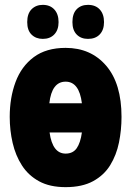

<svg xmlns="http://www.w3.org/2000/svg" viewBox="-20 -760 540 790"><path d="M250 10Q185 10 141 -14Q97 -38 70.5 -79Q44 -120 32 -172Q20 -224 20 -279Q20 -358 44 -422.5Q68 -487 119 -525Q170 -563 250 -563Q354 -563 417 -489.5Q480 -416 480 -279Q480 -225 469.5 -173.5Q459 -122 433.5 -80.5Q408 -39 363 -14.5Q318 10 250 10ZM250 -424Q193 -424 183 -335H317Q306 -424 250 -424ZM250 -128Q280 -128 295.5 -150Q311 -172 317 -215H184Q196 -128 250 -128ZM342 -600Q313 -600 295.5 -618Q278 -636 278 -669Q278 -704 295.5 -722Q313 -740 342 -740Q373 -740 390.5 -721Q408 -702 408 -669Q408 -637 390.5 -618.5Q373 -600 342 -600ZM156 -600Q128 -600 110 -617.5Q92 -635 92 -669Q92 -704 110 -722Q128 -740 156 -740Q186 -740 203.5 -721Q221 -702 221 -669Q221 -637 203.5 -618.5Q186 -600 156 -600Z"/></svg>

Font: Noto Sans Mono ExtraCondensed Black
Style: Regular
Weight: 900
Width: 2
Designer: Monotype Design Team
Foundry: Monotype Imaging Inc.
Version: Version 2.014